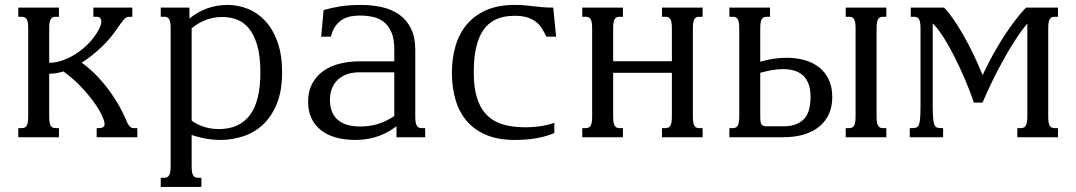

<svg xmlns="http://www.w3.org/2000/svg" viewBox="-20 -549 4306 768"><path d="M486.8 -63.5Q490.7 -53.7 494.9 -48.3Q499 -43 502.7 -40.3Q506.3 -37.6 509.8 -37.1Q513.2 -36.6 516.1 -36.6H529.3V0H366.7V-36.6H376Q398.4 -36.6 398.4 -52.7Q398.4 -64.9 386.7 -89.4Q375 -113.8 353.5 -143.3Q332 -172.9 301.5 -204.6Q271 -236.3 233.9 -263.2Q219.2 -258.8 204.8 -256.3Q190.4 -253.9 176.8 -253.9V-85Q176.8 -69.8 178.2 -60.5Q179.7 -51.3 183.1 -45.9Q186.5 -40.5 191.2 -38.6Q195.8 -36.6 202.6 -36.6H215.8V0H53.2V-36.6H66.9Q73.2 -36.6 78.1 -38.6Q83 -40.5 86.4 -45.9Q89.8 -51.3 91.3 -60.5Q92.8 -69.8 92.8 -85V-433.6Q92.8 -448.7 91.3 -458Q89.8 -467.3 86.4 -472.7Q83 -478 78.1 -480Q73.2 -481.9 66.9 -481.9H53.2V-518.6H215.8V-481.9H202.6Q195.8 -481.9 191.2 -480Q186.5 -478 183.1 -472.7Q179.7 -467.3 178.2 -458Q176.8 -448.7 176.8 -433.6V-297.9Q205.6 -297.9 236.1 -309.6Q266.6 -321.3 294.2 -340.8Q321.8 -360.4 344.2 -386Q366.7 -411.6 379.4 -439.5Q385.3 -452.6 385.3 -462.4Q385.3 -472.2 380.6 -477.1Q376 -481.9 368.7 -481.9H353.5V-518.6H509.3V-481.9H495.1Q489.7 -481.9 485.1 -479.2Q480.5 -476.6 475.1 -470.5Q469.7 -464.4 462.4 -454.1Q455.1 -443.8 444.8 -429.2Q431.6 -410.2 416 -392.1Q400.4 -374 382.6 -357.4Q364.7 -340.8 345.5 -325.7Q326.2 -310.5 306.6 -298.3Q343.3 -272 372.8 -240Q402.3 -208 424.8 -175.8Q447.3 -143.6 462.6 -114.3Q478 -85 486.8 -63.5Z M746.6 -66.9Q753.9 -61 764.4 -55.2Q774.9 -49.3 788.6 -44.2Q802.2 -39.1 819.1 -35.9Q835.9 -32.7 855 -32.7Q937.5 -32.7 979.5 -88.6Q1021.5 -144.5 1021.5 -259.3Q1021.5 -325.2 1008.8 -368.2Q996.1 -411.1 974.9 -436.3Q953.6 -461.4 926.3 -471.2Q898.9 -481 869.6 -481Q849.1 -481 831.5 -477.3Q814 -473.6 799.1 -467.5Q784.2 -461.4 771.2 -453.4Q758.3 -445.3 746.6 -436ZM746.6 113.8Q746.6 128.9 748 138.2Q749.5 147.5 752.9 152.8Q756.3 158.2 761 160.2Q765.6 162.1 772.5 162.1H785.6V198.7H623V162.1H636.7Q643.1 162.1 647.9 160.2Q652.8 158.2 656.2 152.8Q659.7 147.5 661.1 138.2Q662.6 128.9 662.6 113.8V-433.6Q662.6 -448.7 661.1 -458Q659.7 -467.3 656.2 -472.7Q652.8 -478 647.9 -480Q643.1 -481.9 636.7 -481.9H623V-518.6H737.8V-475.1Q770.5 -501.5 808.6 -515.4Q846.7 -529.3 889.6 -529.3Q932.1 -529.3 971.4 -513.7Q1010.7 -498 1041.3 -465.1Q1071.8 -432.1 1090.1 -381.1Q1108.4 -330.1 1108.4 -259.3Q1108.4 -186 1087.6 -134.8Q1066.9 -83.5 1032.7 -51.3Q998.5 -19 953.9 -4.2Q909.2 10.7 861.8 10.7Q832.5 10.7 803.5 5.6Q774.4 0.5 746.6 -9.3Z M1557.1 -259.8H1418Q1386.7 -259.8 1364.5 -250.7Q1342.3 -241.7 1327.9 -226.8Q1313.5 -211.9 1306.6 -192.1Q1299.8 -172.4 1299.8 -150.9Q1299.8 -126 1306.6 -106Q1313.5 -85.9 1328.4 -72Q1343.3 -58.1 1366.2 -50.5Q1389.2 -43 1421.4 -43Q1458 -43 1490.5 -52.7Q1522.9 -62.5 1557.1 -84.5ZM1641.1 -85Q1641.1 -69.8 1642.6 -60.5Q1644 -51.3 1647.5 -45.9Q1650.9 -40.5 1655.5 -38.6Q1660.2 -36.6 1667 -36.6H1680.7V0H1565.9V-43.9Q1543.9 -27.3 1522.7 -16.8Q1501.5 -6.3 1480.7 -0.2Q1460 5.9 1439.9 8.3Q1419.9 10.7 1400.9 10.7Q1357.4 10.7 1322.5 0.7Q1287.6 -9.3 1263.2 -28.8Q1238.8 -48.3 1225.6 -76.7Q1212.4 -105 1212.4 -141.6Q1212.4 -184.1 1229 -214.8Q1245.6 -245.6 1273.7 -265.4Q1301.8 -285.2 1339.1 -294.4Q1376.5 -303.7 1418 -303.7H1557.1V-352.1Q1557.1 -392.1 1546.4 -418.2Q1535.6 -444.3 1517.1 -459.7Q1498.5 -475.1 1473.4 -481Q1448.2 -486.8 1418.9 -486.8Q1401.4 -486.8 1383.8 -483.6Q1366.2 -480.5 1350.3 -471.2Q1334.5 -461.9 1322.3 -445.3Q1310.1 -428.7 1303.7 -402.3H1264.6L1274.4 -508.8Q1289.6 -513.2 1305.7 -516.8Q1321.8 -520.5 1340.1 -523.4Q1358.4 -526.4 1380.1 -527.8Q1401.9 -529.3 1428.7 -529.3Q1471.7 -528.8 1510.3 -519.8Q1548.8 -510.7 1577.9 -490Q1606.9 -469.2 1624 -434.8Q1641.1 -400.4 1641.1 -349.1Z M2050.8 -41Q2070.8 -39.6 2090.8 -40Q2110.8 -40.5 2129.9 -42.7Q2148.9 -44.9 2166 -48.8Q2183.1 -52.7 2197.3 -58.1V-17.1Q2163.6 -2.4 2124 4.2Q2084.5 10.7 2038.1 10.7Q1974.1 10.7 1927.2 -8.3Q1880.4 -27.3 1849.1 -62.5Q1817.9 -97.7 1802.7 -147.7Q1787.6 -197.8 1787.6 -259.3Q1787.6 -315.4 1802 -364.7Q1816.4 -414.1 1846.9 -450.7Q1877.4 -487.3 1924.8 -508.3Q1972.2 -529.3 2038.1 -529.3Q2063.5 -529.3 2081.1 -527.6Q2098.6 -525.9 2114.7 -523.9Q2130.9 -522 2148.7 -520.3Q2166.5 -518.6 2192.9 -518.6L2204.6 -402.3H2165.5Q2157.7 -418.5 2148.7 -433.6Q2139.6 -448.7 2125.7 -460.2Q2111.8 -471.7 2090.8 -478.8Q2069.8 -485.8 2038.1 -485.8Q1993.7 -485.8 1962.6 -470.9Q1931.6 -456.1 1912.1 -427Q1892.6 -397.9 1883.8 -355.7Q1875 -313.5 1875 -259.3Q1875 -201.2 1887 -160.9Q1898.9 -120.6 1921.6 -95Q1944.3 -69.3 1976.8 -56.6Q2009.3 -43.9 2050.8 -41Z M2432.6 -85Q2432.6 -69.8 2434.1 -60.5Q2435.5 -51.3 2439 -45.9Q2442.4 -40.5 2447 -38.6Q2451.7 -36.6 2458.5 -36.6H2471.7V0H2309.1V-36.6H2322.8Q2329.1 -36.6 2334 -38.6Q2338.9 -40.5 2342.3 -45.9Q2345.7 -51.3 2347.2 -60.5Q2348.6 -69.8 2348.6 -85V-433.6Q2348.6 -448.7 2347.2 -458Q2345.7 -467.3 2342.3 -472.7Q2338.9 -478 2334 -480Q2329.1 -481.9 2322.8 -481.9H2309.1V-518.6H2471.7V-481.9H2458.5Q2451.7 -481.9 2447 -480Q2442.4 -478 2439 -472.7Q2435.5 -467.3 2434.1 -458Q2432.6 -448.7 2432.6 -433.6V-304.2H2667.5V-433.6Q2667.5 -448.7 2666 -458Q2664.6 -467.3 2661.1 -472.7Q2657.7 -478 2652.8 -480Q2647.9 -481.9 2641.6 -481.9H2627.9V-518.6H2790.5V-481.9H2777.3Q2770.5 -481.9 2765.9 -480Q2761.2 -478 2757.8 -472.7Q2754.4 -467.3 2752.9 -458Q2751.5 -448.7 2751.5 -433.6V-85Q2751.5 -69.8 2752.9 -60.5Q2754.4 -51.3 2757.8 -45.9Q2761.2 -40.5 2765.9 -38.6Q2770.5 -36.6 2777.3 -36.6H2790.5V0H2627.9V-36.6H2641.6Q2647.9 -36.6 2652.8 -38.6Q2657.7 -40.5 2661.1 -45.9Q2664.6 -51.3 2666 -60.5Q2667.5 -69.8 2667.5 -85V-257.8H2432.6Z M3021 -302.2Q3048.3 -310.1 3073.7 -314Q3099.1 -317.9 3126 -317.9Q3164.6 -317.9 3198 -308.6Q3231.4 -299.3 3256.1 -280Q3280.8 -260.7 3294.9 -231Q3309.1 -201.2 3309.1 -159.7Q3309.1 -124.5 3296.6 -95.2Q3284.2 -65.9 3259.5 -44.7Q3234.9 -23.4 3197.8 -11.7Q3160.6 0 3111.8 0H2897.5V-36.6H2911.1Q2917.5 -36.6 2922.4 -38.6Q2927.2 -40.5 2930.7 -45.9Q2934.1 -51.3 2935.5 -60.5Q2937 -69.8 2937 -85V-433.6Q2937 -448.7 2935.5 -458Q2934.1 -467.3 2930.7 -472.7Q2927.2 -478 2922.4 -480Q2917.5 -481.9 2911.1 -481.9H2897.5V-518.6H3060.1V-481.9H3046.9Q3040 -481.9 3035.4 -480Q3030.8 -478 3027.3 -472.7Q3023.9 -467.3 3022.5 -458Q3021 -448.7 3021 -433.6ZM3486.3 -85Q3486.3 -69.8 3487.8 -60.5Q3489.3 -51.3 3492.7 -45.9Q3496.1 -40.5 3500.7 -38.6Q3505.4 -36.6 3512.2 -36.6H3525.4V0H3362.8V-36.6H3376.5Q3382.8 -36.6 3387.7 -38.6Q3392.6 -40.5 3396 -45.9Q3399.4 -51.3 3400.9 -60.5Q3402.3 -69.8 3402.3 -85V-433.6Q3402.3 -448.7 3400.9 -458Q3399.4 -467.3 3396 -472.7Q3392.6 -478 3387.7 -480Q3382.8 -481.9 3376.5 -481.9H3362.8V-518.6H3525.4V-481.9H3512.2Q3505.4 -481.9 3500.7 -480Q3496.1 -478 3492.7 -472.7Q3489.3 -467.3 3487.8 -458Q3486.3 -448.7 3486.3 -433.6ZM3114.3 -43.9Q3146 -43.9 3166.7 -53Q3187.5 -62 3200 -77.6Q3212.4 -93.3 3217.3 -115Q3222.2 -136.7 3222.2 -161.6Q3222.2 -192.4 3214.1 -213.4Q3206.1 -234.4 3191.7 -247.6Q3177.2 -260.7 3157.2 -266.6Q3137.2 -272.5 3113.3 -272.5Q3089.8 -272.5 3067.6 -268.6Q3045.4 -264.6 3021 -257.8V-85Q3021 -72.3 3022 -64.2Q3022.9 -56.2 3025.9 -51.8Q3028.8 -47.4 3033.7 -45.7Q3038.6 -43.9 3046.9 -43.9Z M3623 -518.6H3756.3Q3773.4 -501.5 3793.7 -472.2Q3814 -442.9 3834.7 -406.2Q3855.5 -369.6 3875 -328.9Q3894.5 -288.1 3910.6 -248.5Q3928.7 -288.1 3950.2 -327.1Q3971.7 -366.2 3994.6 -401.9Q4017.6 -437.5 4040.5 -467.5Q4063.5 -497.6 4084 -518.6H4211.9V-481.9H4198.7Q4191.9 -481.9 4187.3 -480Q4182.6 -478 4179.2 -472.7Q4175.8 -467.3 4174.3 -458Q4172.9 -448.7 4172.9 -433.6V-85Q4172.9 -69.8 4174.3 -60.5Q4175.8 -51.3 4179.2 -45.9Q4182.6 -40.5 4187.3 -38.6Q4191.9 -36.6 4198.7 -36.6H4211.9V0H4049.3V-36.6H4063Q4069.3 -36.6 4074.5 -38.6Q4079.6 -40.5 4082.8 -45.9Q4085.9 -51.3 4087.6 -60.5Q4089.4 -69.8 4089.4 -85V-455.1Q4064.5 -425.3 4039.8 -387Q4015.1 -348.6 3991.9 -306.6Q3968.8 -264.6 3947.8 -221.4Q3926.8 -178.2 3910.2 -138.7H3875.5Q3861.3 -181.2 3841.1 -228.8Q3820.8 -276.4 3798.6 -320.6Q3776.4 -364.7 3753.4 -400.6Q3730.5 -436.5 3710.9 -455.6V-138.7Q3710.9 -105.5 3711.9 -85.2Q3712.9 -64.9 3716.1 -54.2Q3719.2 -43.5 3725.3 -40Q3731.4 -36.6 3741.7 -36.6H3752.4V0H3619.1V-36.6H3631.3Q3641.6 -36.6 3647.7 -40Q3653.8 -43.5 3657 -54.4Q3660.2 -65.4 3661.1 -85.4Q3662.1 -105.5 3662.1 -139.2V-433.6Q3662.1 -448.7 3660.6 -458Q3659.2 -467.3 3655.8 -472.7Q3652.3 -478 3647.5 -480Q3642.6 -481.9 3636.2 -481.9H3623Z"/></svg>

Font: Arian AMU Serif
Style: Regular
Weight: 400
Designer: Ruben Hakobyan (Tarumian)
Foundry: Ruben Hakobyan (Tarumian)
Version: Version 1.002